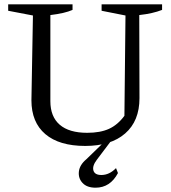

<svg xmlns="http://www.w3.org/2000/svg" viewBox="-20 -668 793 892"><path d="M376 10Q255 10 190.5 -45Q126 -100 126 -202L133 -596L18 -618V-648H317V-622Q281 -606 214 -598V-198Q214 -126 257.5 -88.5Q301 -51 385 -51Q446 -51 486.5 -69.5Q527 -88 558 -130L563 -596L452 -618V-648H733V-622Q690 -605 627 -598L628 -212Q628 -106 561.5 -48Q495 10 376 10ZM424 204Q384 204 363.5 182Q343 160 346.5 129Q350 98 381 72L476 -20H501L430 74Q408 103 414 124Q420 145 451 145Q488 145 519 113L528 136Q492 204 424 204Z"/></svg>

Font: Piazzolla
Style: Regular
Weight: 400
Designer: Juan Pablo del Peral
Foundry: Huerta Tipografica
Version: Version 1.330